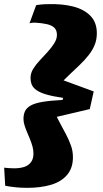

<svg xmlns="http://www.w3.org/2000/svg" viewBox="-53 -776 496 924"><path d="M94 -402Q94 -424 107 -445Q120 -466 139 -486Q158 -506 176.5 -526.5Q195 -547 208 -567.5Q221 -588 221 -608Q221 -630 209 -642Q197 -654 173.5 -659.5Q150 -665 116 -667Q111 -667 103.5 -666.5Q96 -666 89 -664L121 -751Q130 -753 146 -754.5Q162 -756 180 -756Q247 -758 299.5 -744.5Q352 -731 382.5 -699.5Q413 -668 413 -616Q413 -585 402.5 -559.5Q392 -534 373.5 -510.5Q355 -487 331 -464Q307 -441 279.5 -415Q252 -389 223 -358L237 -395L398 -336L379 -251L196 -208L205 -247Q219 -214 235 -185Q251 -156 265 -129Q279 -102 288.5 -75.5Q298 -49 298 -19Q298 32 270.5 65Q243 98 193.5 113Q144 128 78 128Q51 128 24.5 125.5Q-2 123 -28 118L-33 31Q-24 32 -11 33Q2 34 15 34Q44 34 64.5 27Q85 20 96.5 4Q108 -12 108 -37Q108 -55 103 -72.5Q98 -90 91 -107Q84 -124 77 -140.5Q70 -157 65 -173Q60 -189 60 -204Q60 -224 67 -240Q74 -256 93.5 -267.5Q113 -279 150.5 -285.5Q188 -292 248 -295L251 -305Q202 -312 171 -321Q140 -330 123 -342Q106 -354 100 -368.5Q94 -383 94 -402Z"/></svg>

Font: Roboto Serif 20pt Black
Style: Italic
Weight: 900
Italic angle: -10°
Version: Version 1.008